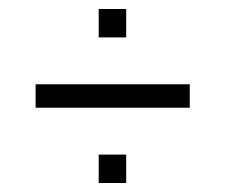

<svg xmlns="http://www.w3.org/2000/svg" viewBox="-20 -466 499 426"><path d="M59 -227V-279H401V-227ZM199 -60V-123H260V-60ZM199 -383V-446H260V-383Z"/></svg>

Font: Saira ExtraCondensed
Style: Regular
Weight: 400
Width: 2
Designer: Hector Gatti with collaboration of the Omnibus-Type team
Foundry: Omnibus-Type
Version: Version 1.101